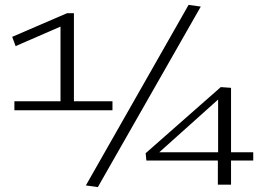

<svg xmlns="http://www.w3.org/2000/svg" viewBox="-20 -757 1098 787"><path d="M39 -305V-342H228V-648L44 -568L30 -606L255 -703H283V-342H441V-305ZM381 10 332 3 753 -737 803 -730ZM580 -99 577 -129 885 -400 927 -397V-133H1018V-99H927V0H873V-99ZM633 -133H874V-349Z"/></svg>

Font: Georama Extended Light
Style: Regular
Weight: 300
Width: 7
Designer: Jean-Baptiste Levee
Foundry: Production Type
Version: Version 1.000